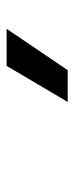

<svg xmlns="http://www.w3.org/2000/svg" viewBox="158 -1006 224 580"><g transform="rotate(-90 270.0 -716.0)"><path d="M252 -623.5 361 -808H473L348 -623.5Z"/></g></svg>

Font: Encode Sans Md
Style: Regular
Weight: 500
Designer: Multiple Designers
Foundry: Impallari Type
Version: Version 3.002; ttfautohint (v1.8.3) -l 8 -r 50 -G 200 -x 14 